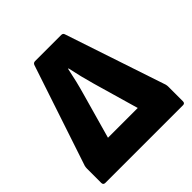

<svg xmlns="http://www.w3.org/2000/svg" viewBox="-176 -791 926 926"><g transform="rotate(-45 287.5 -327.5)"><path d="M23 0Q9 0 9 -14V-111Q9 -119 11 -128L183 -644Q187 -655 199 -655H377Q389 -655 392 -644L564 -129Q566 -121 566 -113V-14Q566 0 553 0ZM186 -145H389L322 -378Q312 -413 303.5 -447.5Q295 -482 288 -516H285Q278 -481 269.5 -446Q261 -411 251 -376Z"/></g></svg>

Font: Sofia Sans Black
Style: Regular
Weight: 900
Designer: Botio Nikoltchev, Ani Petrova
Foundry: lettersoup
Version: Version 4.100; ttfautohint (v1.8.3)